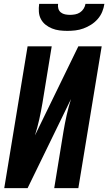

<svg xmlns="http://www.w3.org/2000/svg" viewBox="-20 -975 561 995"><path d="M2 0 123 -735H248L200 -441Q193 -399 183.5 -356.5Q174 -314 161 -273L386 -735H507L386 0H261L309 -294Q316 -336 325.5 -378.5Q335 -421 348 -462L123 0ZM329 -815Q308 -815 288 -817.5Q268 -820 249.5 -827.5Q231 -835 216 -847Q201 -859 192 -876Q183 -893 181.5 -913.5Q180 -934 183 -955H281Q279 -942 282.5 -930Q286 -918 295.5 -910.5Q305 -903 317.5 -900.5Q330 -898 343 -898Q356 -898 369.5 -900.5Q383 -903 394.5 -910.5Q406 -918 413.5 -930Q421 -942 423 -955H521Q518 -934 509.5 -913.5Q501 -893 486 -876Q471 -859 452 -847Q433 -835 412.5 -827.5Q392 -820 371 -817.5Q350 -815 329 -815Z"/></svg>

Font: Iosevka Term Curly Extrabold
Style: Italic
Weight: 800
Italic angle: -9°
Designer: Belleve Invis
Foundry: Belleve Invis
Version: Version 32.3.0